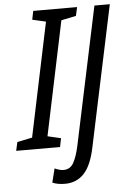

<svg xmlns="http://www.w3.org/2000/svg" viewBox="-110 -758 669 994"><g transform="rotate(-5 224.5 -261.0)"><path d="M178 0 187 -45 118 -61 242 -653 319 -669 329 -714H101L92 -669L162 -653L38 -61L-40 -45L-50 0ZM345 14 499 -714H419L268 0Q256 56 238.5 88Q221 120 186 120Q166 120 140 108L122 180Q148 192 188 192Q248 192 287 150Q326 108 345 14Z"/></g></svg>

Font: Noto Sans Display Condensed
Style: Italic
Weight: 400
Width: 3
Designer: Monotype Design team
Foundry: Monotype Imaging Inc.
Version: 1.000